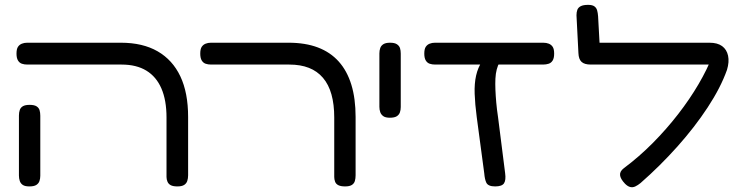

<svg xmlns="http://www.w3.org/2000/svg" viewBox="-20 -758 3069 791"><path d="M711 10Q693 10 683.5 5Q674 0 670 -9.5Q666 -19 666 -29V-274Q666 -345 645 -393.5Q624 -442 583 -467Q542 -492 481 -492H93Q80 -492 70 -495.5Q60 -499 54 -509Q48 -519 48 -537Q48 -556 54 -565Q60 -574 70 -578Q80 -582 92 -582H478Q568 -582 629.5 -546.5Q691 -511 723 -443.5Q755 -376 755 -276V-36Q755 -23 751.5 -12.5Q748 -2 738.5 4Q729 10 711 10ZM101 10Q83 10 74 4Q65 -2 61.5 -12.5Q58 -23 58 -35V-282Q58 -295 61.5 -305Q65 -315 74.5 -320.5Q84 -326 102 -326Q121 -326 130.5 -320Q140 -314 143 -304Q146 -294 146 -281V-34Q146 -22 142.5 -12Q139 -2 129.5 4Q120 10 101 10Z M1402 10Q1384 10 1374 5Q1364 0 1360.5 -9.5Q1357 -19 1357 -29V-274Q1357 -328 1345.5 -369Q1334 -410 1310.5 -437.5Q1287 -465 1252.5 -478.5Q1218 -492 1172 -492H850Q837 -492 827 -495.5Q817 -499 811 -509Q805 -519 805 -537Q805 -556 811 -565Q817 -574 827 -578Q837 -582 849 -582H1169Q1238 -582 1289.5 -562.5Q1341 -543 1375.5 -504.5Q1410 -466 1427.5 -409Q1445 -352 1445 -276V-36Q1445 -23 1442 -12.5Q1439 -2 1429.5 4Q1420 10 1402 10Z M1586 -273Q1568 -273 1559 -279.5Q1550 -286 1546.5 -296Q1543 -306 1543 -318V-538Q1543 -550 1546.5 -560Q1550 -570 1559.5 -576Q1569 -582 1587 -582Q1606 -582 1615.5 -575.5Q1625 -569 1628 -559.5Q1631 -550 1631 -537V-317Q1631 -305 1627.5 -295Q1624 -285 1614.5 -279Q1605 -273 1586 -273Z M2020 10Q2005 10 1996 6Q1987 2 1983.5 -5.5Q1980 -13 1978 -22.5Q1976 -32 1975 -44L1944 -276Q1937 -329 1935.5 -371.5Q1934 -414 1941.5 -447Q1949 -480 1966 -505L2038 -501Q2031 -489 2026.5 -472Q2022 -455 2021 -434Q2020 -413 2021 -388.5Q2022 -364 2024.5 -335.5Q2027 -307 2032 -274L2061 -45Q2065 -16 2056.5 -3Q2048 10 2020 10ZM1773 -492Q1760 -492 1750 -495.5Q1740 -499 1734 -509Q1728 -519 1728 -537Q1728 -556 1734 -565Q1740 -574 1750 -578Q1760 -582 1772 -582H2218Q2231 -582 2241 -578Q2251 -574 2257 -565Q2263 -556 2263 -537Q2263 -519 2257 -509Q2251 -499 2240.5 -495.5Q2230 -492 2217 -492Z M2555 -1Q2536 -21 2534.5 -36.5Q2533 -52 2550 -65Q2613 -112 2669.5 -169Q2726 -226 2774 -288Q2822 -350 2858 -411.5Q2894 -473 2915 -528L2975 -470Q2949 -397 2895.5 -315.5Q2842 -234 2770.5 -154Q2699 -74 2619 -4Q2608 5 2597.5 10Q2587 15 2576.5 12.5Q2566 10 2555 -1ZM2975 -470 2913 -492H2414Q2388 -492 2376 -503Q2364 -514 2363 -539L2355 -695Q2355 -708 2358.5 -717.5Q2362 -727 2372.5 -732.5Q2383 -738 2403 -738Q2420 -738 2428.5 -732Q2437 -726 2440 -715.5Q2443 -705 2444 -691L2450 -582H2903Q2936 -582 2955 -568Q2974 -554 2979.5 -528.5Q2985 -503 2975 -470Z"/></svg>

Font: Fredoka Expanded
Style: Regular
Weight: 400
Width: 7
Designer: Ben Nathan
Foundry: Milena B. Brandão, Ben Nathan
Version: Version 2.001